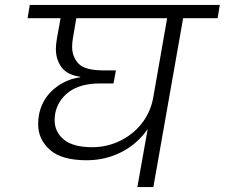

<svg xmlns="http://www.w3.org/2000/svg" viewBox="-20 -760 913 780"><path d="M864 -686H724L603 0H538L580 -236Q539 -176 474 -142.5Q409 -109 332 -109Q230 -109 182.5 -151.5Q135 -194 135 -255Q135 -273 138 -292Q150 -356 197.5 -397Q245 -438 306 -446V-448Q252 -456 229.5 -487.5Q207 -519 207 -561Q207 -580 211 -602L226 -686H92L101 -740H873ZM659 -686H290L276 -604Q273 -585 273 -570Q273 -530 298.5 -502Q324 -474 402 -474H451L441 -421H387Q306 -421 260 -386.5Q214 -352 204 -297Q202 -283 202 -271Q202 -224 239.5 -193Q277 -162 355 -162Q414 -162 467 -187.5Q520 -213 555.5 -258Q591 -303 602 -361Z"/></svg>

Font: Fz Poppins Light
Style: Italic
Weight: 300
Italic angle: -10°
Designer: Ninad Kale (Devanagari), Jonny Pinhorn (Latin)
Foundry: Indian Type Foundry
Version: Vit hóa bi Vntype.Com & FontZin.Com